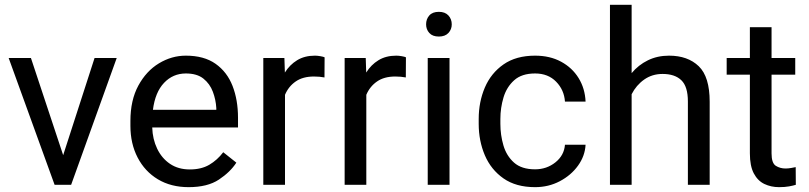

<svg xmlns="http://www.w3.org/2000/svg" viewBox="-20 -770 3371 800"><path d="M108.9 -528.3 243.2 -123.5 374 -528.3H466.3L276.4 0H207.5L16.1 -528.3Z M766.1 9.8Q692.4 9.8 637.9 -22.9Q583.5 -55.7 553.5 -113.5Q523.4 -171.4 523.4 -245.6V-266.1Q523.4 -352.5 556.4 -413.3Q589.4 -474.1 642.3 -506.1Q695.3 -538.1 754.4 -538.1Q830.1 -538.1 878.2 -504.2Q926.3 -470.2 949 -411.9Q971.7 -353.5 971.7 -279.3V-238.8H614.3Q615.7 -190.4 634.8 -150.6Q653.8 -110.8 688.2 -87.4Q722.7 -64 771 -64Q818.8 -64 852.1 -83.5Q885.3 -103 910.2 -135.7L964.8 -92.3Q939.5 -53.2 892.1 -21.7Q844.7 9.8 766.1 9.8ZM754.4 -463.9Q700.7 -463.9 663.6 -424.8Q626.5 -385.7 617.2 -312.5H881.3V-319.3Q879.4 -354.5 866.9 -387.7Q854.5 -420.9 827.6 -442.4Q800.8 -463.9 754.4 -463.9Z M1332.5 -531.2 1332 -447.3Q1312 -451.2 1288.1 -451.2Q1241.7 -451.2 1211.9 -430.4Q1182.1 -409.7 1167.5 -375V0H1077.1V-528.3H1165L1167 -467.8Q1187 -500 1218 -519Q1249 -538.1 1292.5 -538.1Q1302.2 -538.1 1314.9 -535.9Q1327.6 -533.7 1332.5 -531.2Z M1671.4 -531.2 1670.9 -447.3Q1650.9 -451.2 1627 -451.2Q1580.6 -451.2 1550.8 -430.4Q1521 -409.7 1506.3 -375V0H1416V-528.3H1503.9L1505.9 -467.8Q1525.9 -500 1556.9 -519Q1587.9 -538.1 1631.3 -538.1Q1641.1 -538.1 1653.8 -535.9Q1666.5 -533.7 1671.4 -531.2Z M1755.4 -668.5Q1755.4 -690.4 1768.8 -705.6Q1782.2 -720.7 1808.6 -720.7Q1834.5 -720.7 1848.4 -705.6Q1862.3 -690.4 1862.3 -668.5Q1862.3 -647.5 1848.4 -632.6Q1834.5 -617.7 1808.6 -617.7Q1782.2 -617.7 1768.8 -632.6Q1755.4 -647.5 1755.4 -668.5ZM1853 -528.3V0H1762.2V-528.3Z M2209.5 -64.5Q2257.8 -64.5 2294.2 -93.5Q2330.6 -122.6 2334 -167H2419.9Q2417.5 -120.1 2388.4 -79.8Q2359.4 -39.6 2312.5 -14.9Q2265.6 9.8 2209.5 9.8Q2129.9 9.8 2077.9 -26.6Q2025.9 -63 2000.2 -123Q1974.6 -183.1 1974.6 -253.9V-274.4Q1974.6 -345.2 2000.2 -405.3Q2025.9 -465.3 2078.1 -501.7Q2130.4 -538.1 2209.5 -538.1Q2271.5 -538.1 2317.9 -512.9Q2364.3 -487.8 2390.9 -444.6Q2417.5 -401.4 2419.9 -346.7H2334Q2330.6 -395.5 2297.1 -429.7Q2263.7 -463.9 2209.5 -463.9Q2153.8 -463.9 2122.3 -435.5Q2090.8 -407.2 2077.9 -363.8Q2064.9 -320.3 2064.9 -274.4V-253.9Q2064.9 -207.5 2077.6 -164.1Q2090.3 -120.6 2121.8 -92.5Q2153.3 -64.5 2209.5 -64.5Z M2611.8 -750V-465.3Q2640.1 -499.5 2679.7 -518.8Q2719.2 -538.1 2767.6 -538.1Q2845.7 -538.1 2891.4 -494.1Q2937 -450.2 2937 -346.2V0H2846.2V-347.2Q2846.2 -409.2 2819.1 -435.5Q2792 -461.9 2740.7 -461.9Q2697.3 -461.9 2664.1 -438.5Q2630.9 -415 2611.8 -377.4V0H2521.5V-750Z M3293.5 -528.3V-459H3194.8V-130.9Q3194.8 -90.3 3212.6 -79.1Q3230.5 -67.9 3252.9 -67.9Q3264.2 -67.9 3276.6 -70.1Q3289.1 -72.3 3295.4 -73.7L3295.9 0Q3285.2 3.4 3267.8 6.6Q3250.5 9.8 3226.1 9.8Q3192.9 9.8 3165 -3.4Q3137.2 -16.6 3120.8 -47.6Q3104.5 -78.6 3104.5 -131.3V-459H3007.8V-528.3H3104.5V-656.7H3194.8V-528.3Z"/></svg>

Font: Vazirmatn FD
Style: Regular
Weight: 400
Designer: Saber Rastikerdar
Foundry: Saber Rastikerdar
Version: Version 33.001